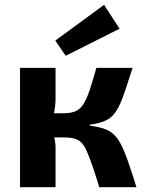

<svg xmlns="http://www.w3.org/2000/svg" viewBox="-20 -775 605 795"><path d="M529 -494Q511 -438 498 -399Q485 -360 472.5 -335Q460 -310 445 -295Q430 -280 407.5 -271.5Q385 -263 352 -259V-255Q386 -250 409.5 -242.5Q433 -235 450 -219.5Q467 -204 481 -177Q495 -150 510 -107Q525 -64 545 0H391Q374 -56 361 -93Q348 -130 337.5 -153Q327 -176 314.5 -187Q302 -198 285 -202Q268 -206 244 -206L242 -306Q272 -306 291.5 -314Q311 -322 324.5 -342.5Q338 -363 350.5 -399.5Q363 -436 379 -494ZM210 -494V-367Q210 -340 204.5 -311.5Q199 -283 189 -259Q198 -236 204 -210Q210 -184 210 -163V0H63V-494ZM281 -306V-206H173V-306ZM411 -755 475 -656 252 -544 209 -607Z"/></svg>

Font: Exo 2
Style: Bold
Weight: 700
Designer: Natanael Gama
Foundry: Natanael Gama
Version: Version 2.010